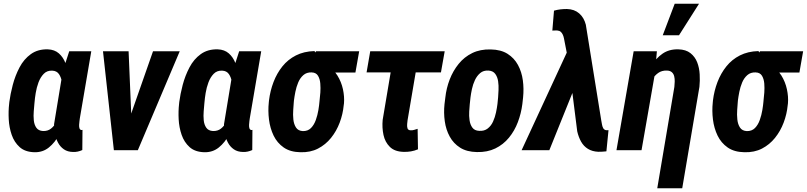

<svg xmlns="http://www.w3.org/2000/svg" viewBox="-20 -802 4308 1025"><path d="M28.8 -247.1 29.8 -257.3Q35.2 -299.3 48.1 -348.6Q61 -397.9 84.2 -442.1Q107.4 -486.3 144.8 -513.2Q182.1 -540 235.4 -538.6Q271.5 -537.1 294.2 -517.1Q316.9 -497.1 329.3 -465.6Q341.8 -434.1 346.4 -397.7Q351.1 -361.3 351.1 -326.9Q351.1 -292.5 349.6 -267.6L348.1 -250Q341.8 -214.8 329.3 -169.7Q316.9 -124.5 295.4 -83Q273.9 -41.5 241.2 -14.9Q208.5 11.7 163.6 10.7Q113.8 9.3 85 -16.6Q56.2 -42.5 42.5 -82Q28.8 -121.6 26.6 -165.5Q24.4 -209.5 28.8 -247.1ZM164.6 -257.8 163.6 -247.6Q162.1 -231.4 160.2 -207.8Q158.2 -184.1 160.4 -160.4Q162.6 -136.7 173.8 -120.4Q185.1 -104 209.5 -102.5Q234.9 -101.6 252.4 -115.5Q270 -129.4 281.5 -150.9Q293 -172.4 299.6 -196.5Q306.2 -220.7 309.6 -240.7L313 -274.9Q314.5 -289.6 314.5 -314.2Q314.5 -338.9 310.5 -364Q306.6 -389.2 294.7 -406.5Q282.7 -423.8 259.3 -424.8Q231.4 -426.3 213.6 -408Q195.8 -389.6 185.5 -362.1Q175.3 -334.5 170.7 -305.7Q166 -276.9 164.6 -257.8ZM349.6 -528.3H467.3L406.2 -170.4Q405.8 -165.5 404.3 -156Q402.8 -146.5 402.3 -135.3Q401.9 -124 404.5 -116.5Q407.2 -108.9 414.6 -107.9Q416.5 -107.4 417.7 -107.9Q418.9 -108.4 420.4 -108.9L419.4 -1Q407.7 4.4 395.3 7.1Q382.8 9.8 370.1 9.3Q340.8 8.8 321 -4.9Q301.3 -18.6 289.8 -40.3Q278.3 -62 272.9 -87.9Q267.6 -113.8 268.6 -138.7L315.4 -422.9Z M650.9 -111.3 796.9 -528.3H939.5L715.8 0H630.4ZM666.5 -528.3 684.6 -98.6 670.4 0H587.9L529.8 -528.3Z M936 -247.1 937 -257.3Q942.4 -299.3 955.3 -348.6Q968.3 -397.9 991.5 -442.1Q1014.6 -486.3 1052 -513.2Q1089.4 -540 1142.6 -538.6Q1178.7 -537.1 1201.4 -517.1Q1224.1 -497.1 1236.6 -465.6Q1249 -434.1 1253.7 -397.7Q1258.3 -361.3 1258.3 -326.9Q1258.3 -292.5 1256.8 -267.6L1255.4 -250Q1249 -214.8 1236.6 -169.7Q1224.1 -124.5 1202.6 -83Q1181.2 -41.5 1148.4 -14.9Q1115.7 11.7 1070.8 10.7Q1021 9.3 992.2 -16.6Q963.4 -42.5 949.7 -82Q936 -121.6 933.8 -165.5Q931.6 -209.5 936 -247.1ZM1071.8 -257.8 1070.8 -247.6Q1069.3 -231.4 1067.4 -207.8Q1065.4 -184.1 1067.6 -160.4Q1069.8 -136.7 1081.1 -120.4Q1092.3 -104 1116.7 -102.5Q1142.1 -101.6 1159.7 -115.5Q1177.2 -129.4 1188.7 -150.9Q1200.2 -172.4 1206.8 -196.5Q1213.4 -220.7 1216.8 -240.7L1220.2 -274.9Q1221.7 -289.6 1221.7 -314.2Q1221.7 -338.9 1217.8 -364Q1213.9 -389.2 1201.9 -406.5Q1189.9 -423.8 1166.5 -424.8Q1138.7 -426.3 1120.8 -408Q1103 -389.6 1092.8 -362.1Q1082.5 -334.5 1077.9 -305.7Q1073.2 -276.9 1071.8 -257.8ZM1256.8 -528.3H1374.5L1313.5 -170.4Q1313 -165.5 1311.5 -156Q1310.1 -146.5 1309.6 -135.3Q1309.1 -124 1311.8 -116.5Q1314.5 -108.9 1321.8 -107.9Q1323.7 -107.4 1325 -107.9Q1326.2 -108.4 1327.6 -108.9L1326.7 -1Q1314.9 4.4 1302.5 7.1Q1290 9.8 1277.3 9.3Q1248 8.8 1228.3 -4.9Q1208.5 -18.6 1197 -40.3Q1185.5 -62 1180.2 -87.9Q1174.8 -113.8 1175.8 -138.7L1222.7 -422.9Z M1415 -255.4 1416 -265.6Q1422.4 -317.4 1440.2 -364Q1458 -410.6 1487.5 -447.5Q1517.1 -484.4 1559.8 -506.1Q1602.5 -527.8 1658.2 -529.3Q1672.4 -516.1 1680.9 -502Q1689.5 -487.8 1699.2 -474.6Q1709 -461.4 1727.1 -451.2Q1760.3 -432.6 1781.2 -398.9Q1802.2 -365.2 1810.8 -325.7Q1819.3 -286.1 1816.4 -250.5L1814.9 -239.7Q1810.5 -192.9 1793.5 -147.5Q1776.4 -102.1 1747.3 -65.9Q1718.3 -29.8 1677.7 -8.8Q1637.2 12.2 1584 10.7Q1529.8 9.8 1494.6 -14.6Q1459.5 -39.1 1440.7 -78.1Q1421.9 -117.2 1416 -163.8Q1410.2 -210.4 1415 -255.4ZM1549.3 -266.1 1548.3 -255.4Q1547.4 -239.7 1545.4 -214.8Q1543.5 -189.9 1546.1 -164.3Q1548.8 -138.7 1560.3 -121.1Q1571.8 -103.5 1596.7 -102.1Q1623.5 -101.6 1640.1 -118.4Q1656.7 -135.3 1666 -161.4Q1675.3 -187.5 1679.7 -214.4Q1684.1 -241.2 1685.5 -259.8L1686.5 -270Q1688.5 -284.7 1690.2 -308.3Q1691.9 -332 1689.9 -356.2Q1688 -380.4 1677.7 -397.5Q1667.5 -414.6 1644 -415.5Q1617.2 -416.5 1599.6 -401.1Q1582 -385.7 1572 -361.8Q1562 -337.9 1556.9 -312Q1551.8 -286.1 1549.3 -266.1ZM1897.5 -528.3 1877.4 -414.6H1646.5L1666.5 -528.3Z M2354 -528.3 2334 -415.5H1937L1956.5 -528.3ZM2084.5 -528.3H2218.3L2155.8 -160.2Q2154.8 -152.3 2153.6 -139.9Q2152.3 -127.4 2155.3 -117.4Q2158.2 -107.4 2170.9 -106.4Q2180.2 -105.5 2190.2 -108.4Q2200.2 -111.3 2209.5 -114.3L2211.4 -4.9Q2192.9 2.9 2174.1 6.1Q2155.3 9.3 2135.7 8.8Q2087.4 7.8 2061.5 -17.6Q2035.6 -43 2027.3 -81.5Q2019 -120.1 2022.9 -162.1Z M2353 -246.1 2357.4 -281.2Q2362.8 -331.1 2380.6 -377.4Q2398.4 -423.8 2428.5 -460.9Q2458.5 -498 2501.2 -518.8Q2543.9 -539.6 2599.6 -538.1Q2654.3 -537.1 2689.7 -514.6Q2725.1 -492.2 2745.1 -455.3Q2765.1 -418.5 2771.2 -373.3Q2777.3 -328.1 2772.5 -281.7L2768.6 -246.6Q2762.2 -196.3 2744.6 -149.9Q2727.1 -103.5 2697 -66.9Q2667 -30.3 2624.3 -9.5Q2581.5 11.2 2525.9 9.8Q2471.7 8.8 2436.3 -13.7Q2400.9 -36.1 2380.9 -72.8Q2360.8 -109.4 2354.5 -154.5Q2348.1 -199.7 2353 -246.1ZM2491.7 -281.7 2487.8 -245.1Q2486.3 -229.5 2484.9 -206.3Q2483.4 -183.1 2486.8 -159.7Q2490.2 -136.2 2502 -120.4Q2513.7 -104.5 2538.1 -103.5Q2565.4 -101.6 2583.7 -116Q2602.1 -130.4 2612.3 -153.3Q2622.6 -176.3 2627.9 -201.4Q2633.3 -226.6 2635.7 -247.1L2639.2 -282.7Q2640.1 -297.9 2641.4 -321.5Q2642.6 -345.2 2639.2 -368.4Q2635.7 -391.6 2623.8 -407.7Q2611.8 -423.8 2587.9 -425.3Q2561 -426.8 2543.7 -412.1Q2526.4 -397.5 2515.6 -374.8Q2504.9 -352.1 2499.5 -326.7Q2494.1 -301.3 2491.7 -281.7Z M3046.4 -332 2912.6 0H2764.6L3015.6 -542.5L3107.9 -540.5ZM3006.3 -753.9Q3026.4 -753.4 3042.7 -747.6Q3059.1 -741.7 3072 -730.5Q3085 -719.2 3093.8 -704.1Q3102.5 -689 3107.4 -670.4L3189.9 -158.7Q3191.9 -149.9 3193.6 -138.4Q3195.3 -127 3200.2 -117.9Q3205.1 -108.9 3215.8 -106.9Q3219.2 -106.4 3222.7 -106.9Q3226.1 -107.4 3228.5 -106.9L3217.3 5.9Q3206.1 7.3 3195.3 7.8Q3184.6 8.3 3173.8 8.3Q3141.6 6.8 3118.7 -7.3Q3095.7 -21.5 3082 -46.1Q3068.4 -70.8 3061.5 -101.1L3014.2 -476.6L2990.7 -597.2Q2988.8 -607.4 2984.6 -616.7Q2980.5 -626 2973.6 -632.1Q2966.8 -638.2 2955.1 -639.2Q2948.7 -639.6 2941.9 -639.2Q2935.1 -638.7 2928.7 -638.7L2937.5 -745.1Q2954.6 -750 2971.9 -752Q2989.3 -753.9 3006.3 -753.9Z M3476.1 -408.2 3404.8 0H3271L3362.8 -528.3H3486.8ZM3428.2 -282.2 3402.3 -281.2Q3407.2 -320.3 3420.7 -365.7Q3434.1 -411.1 3457.8 -450.9Q3481.4 -490.7 3516.8 -515.4Q3552.2 -540 3601.6 -538.6Q3641.6 -537.6 3666 -518.3Q3690.4 -499 3701.9 -469.5Q3713.4 -439.9 3715.3 -405.3Q3717.3 -370.6 3713.9 -338.4L3622.1 203.1H3488.8L3580.1 -337.9Q3581.5 -351.1 3582 -366.2Q3582.5 -381.3 3579.3 -394.5Q3576.2 -407.7 3566.9 -416.3Q3557.6 -424.8 3540.5 -425.3Q3513.2 -426.3 3493.7 -412.4Q3474.1 -398.4 3460.9 -376.2Q3447.8 -354 3439.9 -329.1Q3432.1 -304.2 3428.2 -282.2ZM3518.1 -613.8 3582 -782.2H3711.9L3605 -613.8Z M3785.2 -255.4 3786.1 -265.6Q3792.5 -317.4 3810.3 -364Q3828.1 -410.6 3857.7 -447.5Q3887.2 -484.4 3929.9 -506.1Q3972.7 -527.8 4028.3 -529.3Q4042.5 -516.1 4051 -502Q4059.6 -487.8 4069.3 -474.6Q4079.1 -461.4 4097.2 -451.2Q4130.4 -432.6 4151.4 -398.9Q4172.4 -365.2 4180.9 -325.7Q4189.5 -286.1 4186.5 -250.5L4185.1 -239.7Q4180.7 -192.9 4163.6 -147.5Q4146.5 -102.1 4117.4 -65.9Q4088.4 -29.8 4047.9 -8.8Q4007.3 12.2 3954.1 10.7Q3899.9 9.8 3864.7 -14.6Q3829.6 -39.1 3810.8 -78.1Q3792 -117.2 3786.1 -163.8Q3780.3 -210.4 3785.2 -255.4ZM3919.4 -266.1 3918.5 -255.4Q3917.5 -239.7 3915.5 -214.8Q3913.6 -189.9 3916.3 -164.3Q3918.9 -138.7 3930.4 -121.1Q3941.9 -103.5 3966.8 -102.1Q3993.7 -101.6 4010.3 -118.4Q4026.9 -135.3 4036.1 -161.4Q4045.4 -187.5 4049.8 -214.4Q4054.2 -241.2 4055.7 -259.8L4056.6 -270Q4058.6 -284.7 4060.3 -308.3Q4062 -332 4060.1 -356.2Q4058.1 -380.4 4047.9 -397.5Q4037.6 -414.6 4014.2 -415.5Q3987.3 -416.5 3969.7 -401.1Q3952.1 -385.7 3942.1 -361.8Q3932.1 -337.9 3927 -312Q3921.9 -286.1 3919.4 -266.1ZM4267.6 -528.3 4247.6 -414.6H4016.6L4036.6 -528.3Z"/></svg>

Font: Roboto Condensed
Style: Bold Italic
Weight: 700
Italic angle: -12°
Designer: Christian Robertson
Foundry: Google
Version: Version 3.0